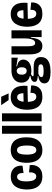

<svg xmlns="http://www.w3.org/2000/svg" viewBox="1206 -1954 903 3356"><g transform="rotate(-90 1658.0 -275.5)"><path d="M252 13Q191 13 147.5 -7.5Q104 -28 76.5 -64.5Q49 -101 36.5 -150.5Q24 -200 24 -258Q24 -316 36.5 -367Q49 -418 76 -456.5Q103 -495 146 -517Q189 -539 249 -539Q318 -539 362.5 -511Q407 -483 426 -436.5Q445 -390 440 -334L312 -316Q314 -351 307 -376Q300 -401 284.5 -415Q269 -429 246 -429Q226 -429 211 -418.5Q196 -408 186 -388Q176 -368 171 -338Q166 -308 166 -268Q166 -210 175.5 -171.5Q185 -133 204.5 -113.5Q224 -94 253 -94Q282 -94 298.5 -113Q315 -132 320.5 -161.5Q326 -191 323 -220L451 -207Q456 -165 447.5 -126Q439 -87 415.5 -55.5Q392 -24 351.5 -5.5Q311 13 252 13Z M712 13Q642 13 592.5 -18.5Q543 -50 517 -111.5Q491 -173 491 -263Q491 -358 518.5 -419.5Q546 -481 596 -510.5Q646 -540 714 -540Q785 -540 834.5 -510Q884 -480 910 -419.5Q936 -359 936 -265Q936 -169 908.5 -107.5Q881 -46 831 -16.5Q781 13 712 13ZM715 -92Q741 -92 758.5 -109.5Q776 -127 784.5 -164Q793 -201 793 -256Q793 -316 784 -354.5Q775 -393 757 -412Q739 -431 712 -431Q686 -431 668.5 -413Q651 -395 642.5 -357Q634 -319 634 -260Q634 -175 654.5 -133.5Q675 -92 715 -92Z M999 0V-693H1138V0Z M1216 0V-693H1355V0Z M1645 13Q1583 13 1539.5 -6.5Q1496 -26 1469.5 -62Q1443 -98 1430.5 -146.5Q1418 -195 1418 -253Q1418 -310 1430 -361.5Q1442 -413 1467.5 -453Q1493 -493 1535 -516.5Q1577 -540 1638 -540Q1695 -540 1736 -518.5Q1777 -497 1801.5 -458Q1826 -419 1834 -365.5Q1842 -312 1835 -247L1512 -240V-314L1728 -319L1705 -275Q1710 -327 1703.5 -361Q1697 -395 1680.5 -411.5Q1664 -428 1638 -428Q1609 -428 1591 -408.5Q1573 -389 1564.5 -352.5Q1556 -316 1556 -264Q1556 -175 1578.5 -134Q1601 -93 1645 -93Q1666 -93 1679.5 -101Q1693 -109 1701 -122.5Q1709 -136 1712 -155Q1715 -174 1714 -195L1843 -183Q1845 -147 1836.5 -112.5Q1828 -78 1805.5 -49.5Q1783 -21 1744 -4Q1705 13 1645 13ZM1587 -577 1498 -707H1645L1704 -577Z M2082 156Q2010 156 1965 143Q1920 130 1899.5 105.5Q1879 81 1879 48Q1879 4 1912 -23Q1945 -50 2004 -57V-68Q1960 -68 1932.5 -81Q1905 -94 1905 -123Q1905 -150 1930.5 -169Q1956 -188 2007 -195V-207Q1953 -217 1922.5 -255.5Q1892 -294 1892 -352Q1892 -404 1917 -443Q1942 -482 1989.5 -504.5Q2037 -527 2103 -527H2328V-417L2177 -441V-429Q2242 -417 2268.5 -389Q2295 -361 2295 -322Q2295 -284 2273.5 -251.5Q2252 -219 2208.5 -199.5Q2165 -180 2102 -180Q2089 -180 2072.5 -181Q2056 -182 2040 -186Q2022 -176 2012.5 -168Q2003 -160 2003 -153Q2003 -147 2009 -144Q2015 -141 2024.5 -140Q2034 -139 2046 -139H2159Q2179 -139 2209 -136.5Q2239 -134 2269 -122.5Q2299 -111 2319 -84.5Q2339 -58 2339 -9Q2339 47 2308.5 84Q2278 121 2221 138.5Q2164 156 2082 156ZM2086 35Q2137 35 2164.5 29Q2192 23 2202 12Q2212 1 2212 -13Q2212 -30 2204 -38.5Q2196 -47 2184 -51Q2172 -55 2159 -56Q2146 -57 2136 -57H2050Q2016 -46 2002.5 -33Q1989 -20 1989 -4Q1989 12 2001.5 20Q2014 28 2036 31.5Q2058 35 2086 35ZM2097 -261Q2128 -261 2144.5 -284Q2161 -307 2161 -346Q2161 -386 2144.5 -410.5Q2128 -435 2096 -435Q2066 -435 2048.5 -410.5Q2031 -386 2031 -347Q2031 -321 2038.5 -301.5Q2046 -282 2061 -271.5Q2076 -261 2097 -261Z M2531 13Q2457 13 2421.5 -42.5Q2386 -98 2386 -215V-527H2528V-234Q2528 -170 2541.5 -141.5Q2555 -113 2586 -113Q2605 -113 2620 -125Q2635 -137 2645 -160.5Q2655 -184 2660 -218.5Q2665 -253 2665 -299V-527H2806V-239L2807 0H2688L2690 -189H2679Q2672 -115 2653.5 -71Q2635 -27 2604.5 -7Q2574 13 2531 13Z M3096 13Q3034 13 2990.5 -6.5Q2947 -26 2920.5 -62Q2894 -98 2881.5 -146.5Q2869 -195 2869 -253Q2869 -310 2881 -361.5Q2893 -413 2918.5 -453Q2944 -493 2986 -516.5Q3028 -540 3089 -540Q3146 -540 3187 -518.5Q3228 -497 3252.5 -458Q3277 -419 3285 -365.5Q3293 -312 3286 -247L2963 -240V-314L3179 -319L3156 -275Q3161 -327 3154.5 -361Q3148 -395 3131.5 -411.5Q3115 -428 3089 -428Q3060 -428 3042 -408.5Q3024 -389 3015.5 -352.5Q3007 -316 3007 -264Q3007 -175 3029.5 -134Q3052 -93 3096 -93Q3117 -93 3130.5 -101Q3144 -109 3152 -122.5Q3160 -136 3163 -155Q3166 -174 3165 -195L3294 -183Q3296 -147 3287.5 -112.5Q3279 -78 3256.5 -49.5Q3234 -21 3195 -4Q3156 13 3096 13Z"/></g></svg>

Font: Bricolage Grotesque 72pt SemiCondensed
Style: Bold
Weight: 700
Width: 4
Designer: Mathieu Triay
Foundry: Atelier Triay
Version: Version 1.001;gftools[0.9.33.dev8+g029e19f]